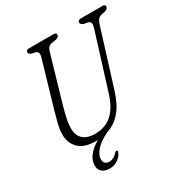

<svg xmlns="http://www.w3.org/2000/svg" viewBox="-205 -849 1140 1204"><g transform="rotate(-30 365.0 -247.0)"><path d="M470 -205 595.5 -607.5Q601.5 -627 598.8 -639.2Q596 -651.5 579 -656L551 -661Q531 -668.5 531 -681.5Q531 -700 555.5 -700H712Q729.5 -700 729.5 -685Q729.5 -668 703 -661L680 -656.5Q661.5 -651.5 652.8 -641Q644 -630.5 636.5 -607L508.5 -197.5Q459.5 -37 339.5 1.5Q283 29 252 62Q221 95 220.5 129Q220.5 148.5 231.5 158.2Q242.5 168 260 168Q274 168 289.2 161.2Q304.5 154.5 316.5 139Q325 129 332.5 130Q336 130.5 338 134.8Q340 139 336 147.5Q327.5 169 301.5 187.8Q275.5 206.5 241.5 206.5Q205.5 206.5 186 188.8Q166.5 171 167.5 141.5Q168.5 71 264.5 14Q258.5 14 252 14Q165.5 14 126.5 -27.5Q87.5 -69 89 -130Q89.5 -162.5 99.5 -202.8Q109.5 -243 121 -283.5L217.5 -613Q228 -651 201.5 -658L175 -663.5Q156 -670 156 -684Q157 -700 177.5 -700H355.5Q375.5 -700 375 -685.5Q375 -678 370 -672Q365 -666 351.5 -662.5L317 -657Q301.5 -653.5 293.2 -643.2Q285 -633 280.5 -617L183.5 -283.5Q171.5 -241 163.5 -204.5Q155.5 -168 155 -138Q153.5 -85 182.8 -56.5Q212 -28 271.5 -28Q343 -28 392.5 -70.8Q442 -113.5 470 -205Z"/></g></svg>

Font: Fraunces 144pt S100 Light
Style: Italic
Weight: 300
Italic angle: -16°
Version: Version 1.000; ttfautohint (v1.8.3)